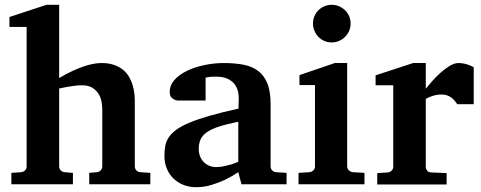

<svg xmlns="http://www.w3.org/2000/svg" viewBox="-20 -760 1984 792"><path d="M348.1 0V-46.9L379.9 -49.8Q389.2 -50.8 395.5 -57.4Q401.9 -64 401.9 -73.2V-309.1Q401.9 -321.3 399.2 -338.4Q396.5 -355.5 387.7 -370.8Q378.9 -386.2 362.3 -397.2Q345.7 -408.2 317.9 -408.2Q302.7 -408.2 286.4 -406Q270 -403.8 255.9 -401.4Q239.7 -398.4 224.1 -395V-73.2Q224.1 -64 230.5 -57.4Q236.8 -50.8 246.1 -49.8L280.8 -46.9V0H26.9V-46.9L67.9 -49.8Q77.1 -50.8 83.5 -57.4Q89.8 -64 89.8 -73.2V-648.9H19V-689.9L171.9 -740.2H224.1V-438Q252 -455.1 282.2 -468.8Q294.9 -474.6 309.3 -480.2Q323.7 -485.8 338.6 -490.2Q353.5 -494.6 368.9 -497.3Q384.3 -500 398.9 -500Q428.2 -500 450 -492.4Q471.7 -484.9 487.1 -472.4Q502.4 -460 512 -443.6Q521.5 -427.2 526.9 -409.7Q532.2 -392.1 534.2 -374.8Q536.1 -357.4 536.1 -342.8V-73.2Q536.1 -64 542.5 -57.4Q548.8 -50.8 558.1 -49.8L600.1 -46.9V0Z M976.1 0 962.9 -49.8Q937 -32.2 908.7 -18.6Q883.8 -6.8 853 2.7Q822.3 12.2 789.1 12.2Q761.7 12.2 738 3.2Q714.4 -5.9 696.5 -22.7Q678.7 -39.6 668.5 -63.5Q658.2 -87.4 658.2 -117.2Q658.2 -139.6 661.9 -158.7Q665.5 -177.7 676.5 -194.1Q687.5 -210.4 708 -225.3Q728.5 -240.2 762.5 -254.4Q796.4 -268.6 845.7 -282.7Q895 -296.9 963.9 -312V-324.2Q963.9 -331.5 964.4 -337.4Q964.4 -344.2 964.8 -351.1Q965.3 -365.2 961.9 -381.6Q958.5 -397.9 948.2 -411.9Q938 -425.8 919.4 -434.8Q900.9 -443.8 871.1 -443.8Q860.8 -443.8 852.8 -443.4Q844.7 -442.9 839.4 -441.9Q833 -440.9 828.1 -439.9V-345.2H725.1Q712.4 -344.2 702.6 -347.7Q694.3 -350.6 687.3 -357.9Q680.2 -365.2 680.2 -380.9Q680.2 -408.7 700 -430.7Q719.7 -452.6 751.7 -468Q783.7 -483.4 823.5 -491.7Q863.3 -500 902.8 -500Q945.8 -500 981.4 -493.7Q1017.1 -487.3 1042.7 -469Q1068.4 -450.7 1082.3 -417.5Q1096.2 -384.3 1096.2 -330.1V-73.2Q1096.2 -64 1102.5 -57.4Q1108.9 -50.8 1118.2 -49.8L1162.1 -46.9V0ZM962.9 -257.8Q914.6 -248 883.1 -237.8Q851.6 -227.5 833 -214.4Q814.5 -201.2 807.1 -184.3Q799.8 -167.5 799.8 -145Q799.8 -129.4 804.9 -116Q810.1 -102.5 819.6 -92.5Q829.1 -82.5 842.3 -76.7Q855.5 -70.8 871.1 -70.8Q887.2 -70.8 903.6 -74.2Q919.9 -77.6 933.1 -81.5Q948.7 -86.4 962.9 -92.8Z M1211.4 0V-46.9L1257.3 -49.8Q1266.1 -50.8 1272.7 -57.4Q1279.3 -64 1279.3 -73.2V-409.2H1215.3V-450.2L1361.3 -500H1412.1V-73.2Q1412.1 -64 1419.2 -57.4Q1426.3 -50.8 1435.1 -49.8L1483.4 -46.9V0ZM1426.3 -663.1Q1426.3 -647 1420.2 -632.8Q1414.1 -618.7 1403.3 -607.9Q1392.6 -597.2 1378.4 -591.1Q1364.3 -585 1348.1 -585Q1332 -585 1317.9 -591.1Q1303.7 -597.2 1293.5 -607.9Q1283.2 -618.7 1277.1 -632.8Q1271 -647 1271 -663.1Q1271 -679.2 1277.1 -693.4Q1283.2 -707.5 1293.5 -717.8Q1303.7 -728 1317.9 -734.1Q1332 -740.2 1348.1 -740.2Q1364.3 -740.2 1378.4 -734.1Q1392.6 -728 1403.3 -717.8Q1414.1 -707.5 1420.2 -693.4Q1426.3 -679.2 1426.3 -663.1Z M1866.2 -330.1Q1862.8 -335 1857.7 -341.8Q1852.5 -348.6 1845 -355Q1837.4 -361.3 1826.7 -365.7Q1815.9 -370.1 1801.3 -370.1Q1787.1 -370.1 1774.9 -367.2Q1762.7 -364.3 1754.4 -360.8Q1744.1 -356.9 1736.3 -352.1V-71.8Q1736.3 -63 1742.4 -55.9Q1748.5 -48.8 1758.3 -48.8L1822.3 -45.9V1H1536.1V-45.9L1580.1 -48.8Q1589.4 -49.8 1595.7 -56.4Q1602.1 -63 1602.1 -71.8V-408.2H1529.3V-449.2L1684.1 -500H1736.3V-394Q1745.6 -405.8 1761.5 -423.8Q1777.3 -441.9 1795.9 -458.7Q1814.5 -475.6 1834.2 -487.8Q1854 -500 1871.1 -500Q1879.9 -500 1889.2 -498.5Q1898.4 -497.1 1907 -494.4Q1915.5 -491.7 1922.6 -488.5Q1929.7 -485.4 1934.1 -481.9V-330.1Z"/></svg>

Font: Charis SIL Eur
Style: Bold
Weight: 700
Foundry: SIL International
Version: Version 5.000